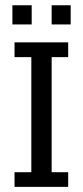

<svg xmlns="http://www.w3.org/2000/svg" viewBox="-20 -728 324 748"><path d="M36.6 -57.1H102.1V-505.4H36.6V-563H245.6V-505.4H181.2V-57.1H245.6V0H36.6ZM255.4 -707.5V-632.8H181.2V-707.5ZM103.5 -707.5V-632.8H28.3V-707.5Z"/></svg>

Font: Rokkitt
Style: Regular
Weight: 400
Version: Version 1.2; ttfautohint (v1.5) -l 7 -r 28 -G 50 -x 13 -D la